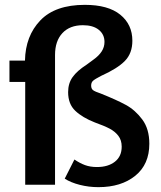

<svg xmlns="http://www.w3.org/2000/svg" viewBox="-20 -762 663 792"><path d="M476 -701.5C442.7 -728.5 394 -742 330 -742C248.7 -742 187.5 -720.7 146.5 -678C105.5 -635.3 84.3 -580 83 -512H19V-424H84V0H207V-535C207 -573.7 217.2 -603.8 237.5 -625.5C257.8 -647.2 286 -658 322 -658C350 -658 371.8 -651.7 387.5 -639C403.2 -626.3 411 -609.7 411 -589C411 -575 407.2 -562 399.5 -550C391.8 -538 380.5 -526.7 365.5 -516C350.5 -505.3 341 -498.3 337 -495C311 -478.3 291.8 -461.3 279.5 -444C267.2 -426.7 261 -406 261 -382C261 -349.3 270.8 -323.7 290.5 -305C310.2 -286.3 337 -270.3 371 -257C397 -247.7 417.3 -239.2 432 -231.5C446.7 -223.8 458.7 -214 468 -202C477.3 -190 482 -175 482 -157C482 -130.3 472.7 -109.7 454 -95C435.3 -80.3 410.7 -73 380 -73C361.3 -73 344.8 -75.7 330.5 -81C316.2 -86.3 301.7 -94 287 -104L247 -25C263.7 -14.3 284.3 -5.8 309 0.5C333.7 6.8 359.3 10 386 10C448.7 10 499.3 -5.7 538 -37C576.7 -68.3 596 -112.3 596 -169C596 -209.7 586.3 -243 567 -269C547.7 -295 525.2 -315 499.5 -329C473.8 -343 439.3 -358.7 396 -376C380 -381.3 369.3 -386 364 -390C358.7 -394 356 -400.3 356 -409C356 -417.7 358.7 -424.3 364 -429C369.3 -433.7 380.3 -440.3 397 -449C441.7 -469 474.3 -489.5 495 -510.5C515.7 -531.5 526 -559.3 526 -594C526 -638.7 509.3 -674.5 476 -701.5Z"/></svg>

Font: Morrison SemiBold
Style: Regular
Weight: 600
Designer: Pablo Impallari, Rodrigo Fuenzalida (Modified by Dan O. Williams)
Version: Version 0.030; ttfautohint (v1.8.1)